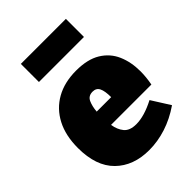

<svg xmlns="http://www.w3.org/2000/svg" viewBox="-231 -892 1013 1013"><g transform="rotate(-45 276.0 -385.5)"><path d="M273 15Q155 15 84.5 -54.5Q14 -124 14 -259Q14 -352 48.5 -418Q83 -484 146 -519.5Q209 -555 296 -555Q381 -555 433.5 -523Q486 -491 510 -436Q534 -381 534 -312Q534 -269 525 -222H224Q230 -182 251.5 -156Q273 -130 321 -130Q381 -130 460 -171L525 -68Q464 -26 400 -5.5Q336 15 273 15ZM279 -415Q247 -415 235 -388.5Q223 -362 220 -325H328Q328 -371 317 -393Q306 -415 279 -415ZM451 -786V-651H115V-786Z"/></g></svg>

Font: Bitter Black
Style: Regular
Weight: 900
Designer: Sol Matas, and Bitter project Authors
Foundry: Sol Matas
Version: Version 2.001